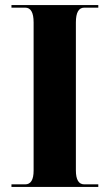

<svg xmlns="http://www.w3.org/2000/svg" viewBox="-20 -734 429 754"><path d="M25 0H366V-10H311Q278 -10 278 -65V-646Q278 -704 311 -704H366V-714H25V-704H79Q112 -704 112 -646V-64Q112 -10 79 -10H25Z"/></svg>

Font: Noto Serif Display SemiCondensed Extra
Style: Regular
Weight: 800
Width: 4
Designer: Monotype Design Team
Foundry: Monotype Imaging Inc.
Version: Version 1.900